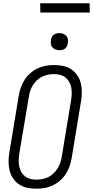

<svg xmlns="http://www.w3.org/2000/svg" viewBox="-20 -1138 565 1166"><path d="M202 8Q173 8 146 2.5Q119 -3 97 -17.5Q75 -32 60 -54Q45 -76 38.5 -102Q32 -128 32 -156Q32 -184 37 -213L94 -558Q98 -582 106.5 -606.5Q115 -631 129 -653Q143 -675 163.5 -693Q184 -711 208 -722.5Q232 -734 257.5 -738.5Q283 -743 307 -743Q336 -743 363 -737.5Q390 -732 412 -717.5Q434 -703 449 -681Q464 -659 470.5 -633Q477 -607 477 -579Q477 -551 472 -522L415 -177Q411 -153 402.5 -128.5Q394 -104 380 -82Q366 -60 345.5 -42Q325 -24 301 -12.5Q277 -1 251.5 3.5Q226 8 202 8ZM202 -47Q220 -47 239 -51Q258 -55 275 -63.5Q292 -72 306 -86Q320 -100 330.5 -116.5Q341 -133 346.5 -150.5Q352 -168 355 -186L412 -531Q415 -551 415.5 -570Q416 -589 412.5 -607Q409 -625 400 -641Q391 -657 377 -668Q363 -679 344.5 -683.5Q326 -688 307 -688Q289 -688 270 -684Q251 -680 234 -671.5Q217 -663 203 -649Q189 -635 178.5 -618.5Q168 -602 163 -584.5Q158 -567 155 -549L97 -204Q94 -184 93.5 -165Q93 -146 96.5 -128Q100 -110 109 -94Q118 -78 132 -67Q146 -56 164.5 -51.5Q183 -47 202 -47ZM341 -833Q328 -833 317 -837.5Q306 -842 298 -851Q290 -860 289 -872.5Q288 -885 290 -898Q291 -906 295.5 -914.5Q300 -923 307.5 -928Q315 -933 323.5 -935Q332 -937 340 -937Q353 -937 364.5 -932.5Q376 -928 383.5 -919Q391 -910 392.5 -897.5Q394 -885 391 -872Q390 -864 385.5 -855.5Q381 -847 374 -842Q367 -837 358 -835Q349 -833 341 -833ZM225 -1062 224 -1118H524L525 -1062Z"/></svg>

Font: Iosevka SS18 Light
Style: Italic
Weight: 300
Italic angle: -9°
Monospace: yes
Designer: Belleve Invis
Foundry: Belleve Invis
Version: Version 25.1.1; ttfautohint (v1.8.4)